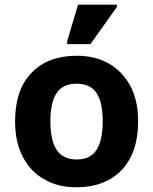

<svg xmlns="http://www.w3.org/2000/svg" viewBox="-20 -796 659 826"><path d="M574.2 -273.9Q574.2 -138.2 502.9 -64Q431.2 9.8 308.1 9.8Q231 9.8 172.4 -23.4Q112.8 -55.7 79.1 -119.6Q44.9 -183.1 44.9 -273.9Q44.9 -410.6 116.2 -483.4Q186.5 -556.2 311 -556.2Q387.2 -556.2 447.3 -523.4Q505.9 -489.7 540 -427.7Q574.2 -365.2 574.2 -273.9ZM196.8 -273.9Q196.8 -192.9 223.6 -151.4Q250 -109.9 310.1 -109.9Q369.1 -109.9 395.5 -151.4Q421.9 -193.4 421.9 -273.9Q421.9 -355.5 395.5 -395.5Q369.1 -436 309.1 -436Q250 -436 223.6 -395.5Q196.8 -355.5 196.8 -273.9ZM269 -606V-619.1L315.9 -775.9H482.9V-766.1L369.1 -606Z"/></svg>

Font: Droid Sans Thai
Style: Bold
Weight: 700
Designer: Steve Matteson
Foundry: Ascender Corporation
Version: Version 1.00